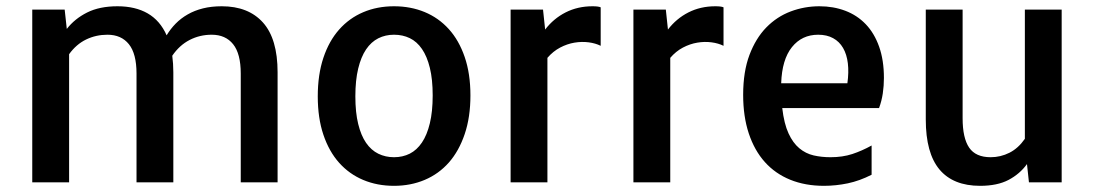

<svg xmlns="http://www.w3.org/2000/svg" viewBox="-20 -585 3509 616"><path d="M83.5 -554.2H187.5L194.3 -492.2Q219.7 -524.9 259.5 -544.9Q299.3 -564.9 356.9 -564.9Q414.1 -564.9 453.9 -542Q493.7 -519 514.6 -471.7Q526.9 -492.2 543.7 -509.3Q560.5 -526.4 582.3 -538.8Q604 -551.3 631.1 -558.1Q658.2 -564.9 691.4 -564.9Q776.9 -564.9 823.7 -512.7Q870.6 -460.4 870.6 -353V0H752.4V-349.1Q752.4 -412.6 728 -443.1Q703.6 -473.6 659.2 -473.6Q621.1 -473.6 588.4 -456.8Q555.7 -439.9 532.7 -406.2Q534.2 -393.6 535.2 -380.4Q536.1 -367.2 536.1 -353V0H418V-349.1Q418 -412.6 393.6 -443.1Q369.1 -473.6 324.7 -473.6Q288.1 -473.6 256.3 -458.3Q224.6 -442.9 201.7 -411.1V0H83.5Z M999.5 -275.9Q999.5 -345.7 1017.6 -399.7Q1035.6 -453.6 1068.1 -490.2Q1100.6 -526.9 1145.5 -545.9Q1190.4 -564.9 1244.1 -564.9Q1297.4 -564.9 1342.3 -546.4Q1387.2 -527.8 1419.9 -491.7Q1452.6 -455.6 1470.9 -402.1Q1489.3 -348.6 1489.3 -278.8Q1489.3 -209 1470.9 -154.8Q1452.6 -100.6 1420.2 -63.7Q1387.7 -26.9 1342.5 -7.8Q1297.4 11.2 1244.1 11.2Q1190.4 11.2 1145.5 -7.6Q1100.6 -26.4 1068.1 -62.7Q1035.6 -99.1 1017.6 -152.6Q999.5 -206.1 999.5 -275.9ZM1244.1 -80.6Q1272 -80.6 1294.7 -92Q1317.4 -103.5 1333.7 -127.7Q1350.1 -151.9 1359.1 -189.5Q1368.2 -227.1 1368.2 -278.8Q1368.2 -330.6 1359.1 -367.4Q1350.1 -404.3 1333.7 -428Q1317.4 -451.7 1294.7 -462.6Q1272 -473.6 1244.1 -473.6Q1216.8 -473.6 1193.8 -462.2Q1170.9 -450.7 1154.5 -426.5Q1138.2 -402.3 1129.2 -365Q1120.1 -327.6 1120.1 -275.9Q1120.1 -224.1 1129.2 -187.3Q1138.2 -150.4 1154.5 -126.7Q1170.9 -103 1193.8 -91.8Q1216.8 -80.6 1244.1 -80.6Z M1618.2 -554.2H1722.2L1729 -490.2Q1755.9 -525.4 1794.7 -545.2Q1833.5 -564.9 1880.9 -564.9Q1899.9 -564.9 1907.2 -561.5V-438Q1890.6 -446.3 1868.7 -449.2Q1846.7 -452.1 1823.2 -448.2Q1799.8 -444.3 1777.1 -432.4Q1754.4 -420.4 1736.3 -399.4V0H1618.2Z M2012.2 -554.2H2116.2L2123 -490.2Q2149.9 -525.4 2188.7 -545.2Q2227.5 -564.9 2274.9 -564.9Q2293.9 -564.9 2301.3 -561.5V-438Q2284.7 -446.3 2262.7 -449.2Q2240.7 -452.1 2217.3 -448.2Q2193.8 -444.3 2171.1 -432.4Q2148.4 -420.4 2130.4 -399.4V0H2012.2Z M2364.3 -280.8Q2364.3 -355 2384.5 -408.7Q2404.8 -462.4 2438.7 -497.1Q2472.7 -531.7 2516.8 -548.3Q2561 -564.9 2608.9 -564.9Q2653.8 -564.9 2691.9 -550.5Q2730 -536.1 2757.6 -507.3Q2785.2 -478.5 2800.5 -435.3Q2815.9 -392.1 2815.9 -335Q2815.9 -309.6 2812.3 -285.2Q2808.6 -260.7 2800.3 -238.3H2489.7Q2495.6 -188 2509.8 -157.2Q2523.9 -126.5 2544.4 -109.4Q2564.9 -92.3 2590.3 -86.4Q2615.7 -80.6 2644.5 -80.6Q2683.1 -80.6 2714.4 -90.8Q2745.6 -101.1 2776.4 -118.2V-24.4Q2738.3 -4.9 2700 3.2Q2661.6 11.2 2623.5 11.2Q2563.5 11.2 2515.4 -8.3Q2467.3 -27.8 2433.8 -65.2Q2400.4 -102.5 2382.3 -157Q2364.3 -211.4 2364.3 -280.8ZM2698.7 -317.9Q2703.6 -353 2700.2 -381.8Q2696.8 -410.6 2684.8 -431.2Q2672.9 -451.7 2652.8 -462.6Q2632.8 -473.6 2605 -473.6Q2552.7 -473.6 2520.8 -433.8Q2488.8 -394 2486.3 -317.9Z M2950.2 -554.2H3068.4V-205.6Q3068.4 -142.1 3089.4 -111.3Q3110.4 -80.6 3158.2 -80.6Q3190.4 -80.6 3218.8 -95Q3247.1 -109.4 3268.1 -139.6V-554.2H3386.2V0H3281.2L3274.9 -58.6Q3252 -26.9 3215.8 -7.8Q3179.7 11.2 3124.5 11.2Q3038.1 11.2 2994.1 -41.3Q2950.2 -93.8 2950.2 -201.7Z"/></svg>

Font: Tauri
Style: Regular
Weight: 400
Designer: Yvonne Schüttler
Foundry: Yvonne Schüttler
Version: Version 1.003; ttfautohint (v0.93.8-669f) -l 13 -r 13 -G 200